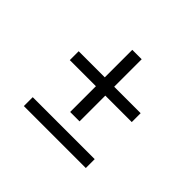

<svg xmlns="http://www.w3.org/2000/svg" viewBox="-115 -772 780 780"><g transform="rotate(45 275.0 -382.5)"><path d="M247 -262V-410H97V-461H247V-619H301V-461H453V-410H301V-262ZM97 -146V-197H453V-146Z"/></g></svg>

Font: Onest ExtraLight
Style: Regular
Weight: 250
Designer: Dmitri Voloshin, Andrey Kudryavtsev
Foundry: Dmitri Voloshin, Andrey Kudryavtsev
Version: Version 1.000;gftools[0.9.33]